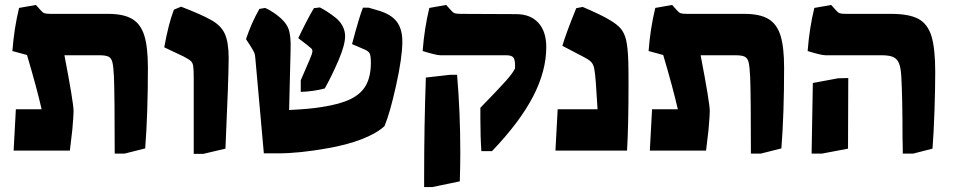

<svg xmlns="http://www.w3.org/2000/svg" viewBox="-20 -608 3849 775"><path d="M440 -297Q438 -338 434 -355.5Q430 -373 418.5 -379Q407 -385 380 -385H240Q277 -193 277 -159Q277 -143 272 -85L262 0H35L44 -167H148Q129 -251 89 -386Q80 -388 30 -402Q37 -494 57 -576L125 -588L143 -568Q152 -557 159.5 -554.5Q167 -552 187 -552H417Q479 -552 513.5 -531.5Q548 -511 562.5 -464.5Q577 -418 577 -335Q577 -147 566 -9L483 12H443Q443 -220 440 -297Z M762 -287Q762 -327 760 -340.5Q758 -354 751 -361Q744 -368 721 -380L643 -417Q660 -512 682 -569L711 -581Q794 -549 829 -529Q871 -507 887 -472.5Q903 -438 903 -374Q903 -298 890 -8L801 13H762Z M1194 -284 1229 -365Q1241 -392 1241 -401Q1241 -408 1236.5 -412.5Q1232 -417 1219 -427L1184 -454Q1218 -526 1247 -575L1271 -578Q1282 -573 1300.5 -561Q1319 -549 1334 -537Q1353 -522 1363 -502.5Q1373 -483 1373 -462Q1373 -427 1347 -366Q1321 -305 1291 -251Q1247 -239 1194 -237ZM1011 -369Q1010 -387 1006 -396Q1002 -405 990 -424L973 -450Q995 -516 1027 -572L1050 -576Q1071 -567 1097 -548Q1132 -522 1143.5 -494Q1155 -466 1153 -408L1147 -164Q1233 -168 1278 -176Q1352 -187 1395 -208Q1438 -229 1457.5 -264.5Q1477 -300 1477 -355Q1477 -383 1472 -392.5Q1467 -402 1450 -409L1401 -430Q1430 -540 1445 -577H1468L1509 -565Q1559 -550 1581.5 -520.5Q1604 -491 1604 -440Q1604 -377 1579 -264Q1554 -151 1532 -99Q1501 -70 1441 -46.5Q1381 -23 1299 -9Q1187 11 1102 11H1045Z M1919 -131V-173Q1994 -250 2022 -281.5Q2050 -313 2059 -332Q2060 -365 2053 -375Q2046 -385 2023 -385H1757Q1741 -385 1686 -402Q1693 -494 1713 -576L1781 -588L1799 -568Q1808 -557 1815.5 -554.5Q1823 -552 1843 -552L2063 -551Q2121 -551 2153 -516Q2185 -481 2185 -418Q2185 -321 2131.5 -218Q2078 -115 1966 2H1923Q1919 -55 1919 -131ZM1692 108Q1692 -104 1699 -295L1796 -306H1825Q1838 -153 1838 7Q1838 62 1836 124L1725 147H1692Z M2231 -167H2392Q2388 -236 2385 -275Q2382 -315 2378.5 -331.5Q2375 -348 2367 -357Q2359 -366 2338 -377L2250 -423Q2263 -469 2306 -575L2332 -580Q2407 -548 2440 -528Q2471 -510 2486 -492Q2501 -474 2507.5 -445.5Q2514 -417 2516 -364Q2517 -339 2517 -272Q2517 -99 2511 0H2222Z M3008 -297Q3006 -338 3002 -355.5Q2998 -373 2986.5 -379Q2975 -385 2948 -385H2808Q2845 -193 2845 -159Q2845 -143 2840 -85L2830 0H2603L2612 -167H2716Q2697 -251 2657 -386Q2648 -388 2598 -402Q2605 -494 2625 -576L2693 -588L2711 -568Q2720 -557 2727.5 -554.5Q2735 -552 2755 -552H2985Q3047 -552 3081.5 -531.5Q3116 -511 3130.5 -464.5Q3145 -418 3145 -335Q3145 -147 3134 -9L3051 12H3011Q3011 -220 3008 -297Z M3623 -49Q3623 -214 3618 -301Q3616 -335 3608.5 -353Q3601 -371 3585 -378Q3569 -385 3538 -385H3311Q3295 -385 3240 -402Q3247 -494 3267 -576L3335 -588L3353 -568Q3362 -557 3369.5 -554.5Q3377 -552 3397 -552H3577Q3650 -552 3687.5 -531.5Q3725 -511 3740 -461.5Q3755 -412 3755 -317Q3755 -250 3752 -161Q3749 -72 3744 -8L3666 12H3624Q3624 -25 3623 -49ZM3261 -273 3363 -292 3404 -293 3403 -8 3298 12H3256Z"/></svg>

Font: Suez One
Style: Regular
Weight: 400
Designer: Michal Sahar
Foundry: Hagilda
Version: Version 1.001